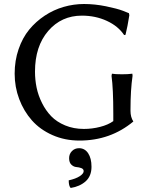

<svg xmlns="http://www.w3.org/2000/svg" viewBox="-20 -685 757 959"><path d="M375 55.2Q403.3 55.2 420.2 80.3Q437 105.5 437 147.9Q437 194.3 408 220.5Q378.9 246.6 333 253.9Q323.2 244.1 323.2 215.8Q358.4 208 378.2 195.1Q397.9 182.1 397.9 169.9Q397.9 159.2 386.5 154.8Q375 150.4 361.6 149.4Q348.1 148.4 336.7 137.7Q325.2 127 325.2 105Q325.2 84 339.4 69.6Q353.5 55.2 375 55.2ZM398.9 -41Q440.4 -41 480.2 -51.3Q520 -61.5 545.9 -80.1V-117.2Q545.9 -241.7 537.1 -306.2L539.1 -316.9Q554.7 -314 588.9 -314Q604.5 -314 617.7 -314.7Q630.9 -315.4 635.7 -316.4L641.1 -316.9L642.1 -306.2Q631.8 -236.3 631.8 -137.2V-130.9Q631.8 -100.1 646 -78.1Q531.7 17.1 377 17.1Q303.7 17.1 241.9 -10.3Q180.2 -37.6 139.4 -83.7Q98.6 -129.9 75.9 -190.2Q53.2 -250.5 53.2 -316.9Q53.2 -382.3 72.8 -439.2Q92.3 -496.1 125.7 -536.9Q159.2 -577.6 203.6 -606.9Q248 -636.2 298.1 -650.6Q348.1 -665 399.9 -665Q453.1 -665 509.3 -653.6Q565.4 -642.1 594.7 -630.9L624 -619.1L626 -608.9Q617.2 -552.7 606.9 -511.2L600.1 -509.8Q570.8 -554.2 513.9 -580.6Q457 -606.9 389.2 -606.9Q286.6 -606.9 220.7 -530.3Q154.8 -453.6 154.8 -327.1Q154.8 -286.6 162.8 -247.6Q170.9 -208.5 189.7 -170.7Q208.5 -132.8 235.8 -104.5Q263.2 -76.2 305.4 -58.6Q347.7 -41 398.9 -41Z"/></svg>

Font: Linear Smooth Low Contrast
Style: Regular
Weight: 500
Designer: Philipp H. Poll, Flanker
Foundry: Philipp H. Poll, reworked by Flanker
Version: Version 1.010 | FøM Fix